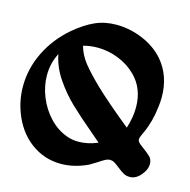

<svg xmlns="http://www.w3.org/2000/svg" viewBox="-102 -862 880 889"><g transform="rotate(15 338.0 -417.5)"><path d="M535 -415Q535 -506 477 -563Q442 -598 393 -617.5Q344 -637 292 -637Q257 -637 224 -628Q236 -585 264 -550Q292 -515 340 -468Q402 -408 518 -314Q535 -367 535 -415ZM318 -193Q362 -193 410 -213L369 -248Q300 -306 254.5 -349.5Q209 -393 172 -447.5Q135 -502 124 -561Q98 -512 98 -454Q98 -401 119 -349.5Q140 -298 177 -259Q214 -220 261 -203Q287 -193 318 -193ZM665 -179Q665 -151 641.5 -124Q618 -97 590 -97Q573 -97 560 -104Q547 -111 530 -125Q508 -143 495 -148Q487 -150 483 -150Q472 -150 459.5 -143.5Q447 -137 428 -124Q401 -107 395 -104Q330 -73 266 -73Q185 -73 121 -121Q57 -169 26 -253Q4 -312 4 -375Q4 -460 42.5 -539Q81 -618 152 -679Q202 -721 248 -741.5Q294 -762 349 -762Q414 -762 476 -736Q538 -710 578 -664Q638 -594 638 -492Q638 -470 635 -447Q627 -374 601 -317Q595 -304 590.5 -293.5Q586 -283 586 -277Q586 -270 591 -263.5Q596 -257 610 -247Q639 -226 652 -213Q665 -200 665 -179Z"/></g></svg>

Font: Sedgwick Ave Display
Style: Regular
Weight: 400
Designer: Kevin Burke, Pedro Vergani
Foundry: Google, Inc.
Version: Version 1.000